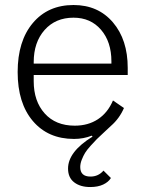

<svg xmlns="http://www.w3.org/2000/svg" viewBox="-20 -545 584 770"><path d="M341.8 205.1Q302.2 205.1 277.6 186.3Q252.9 167.5 252.9 130.9Q252.9 63.5 351.1 2.9L348.1 -1Q314.9 12.2 276.9 12.2Q172.9 12.2 111.8 -59.6Q50.8 -131.3 50.8 -255.9Q50.8 -380.4 111.6 -452.6Q172.4 -524.9 274.9 -524.9Q373.5 -524.9 432.9 -455.3Q492.2 -385.7 492.2 -272.9V-244.1H115.2V-219.2Q115.2 -139.2 159.2 -90.1Q203.1 -41 279.8 -41Q333.5 -41 372.8 -66.9Q412.1 -92.8 433.1 -142.1L477.1 -111.8Q459 -69.8 424.8 -40Q419.4 -34.7 397.9 -14.9Q376.5 4.9 368.4 12.9Q360.4 21 344.2 38.8Q328.1 56.6 321 68.4Q314 80.1 307.9 95.5Q301.8 110.8 301.8 125Q301.8 163.1 342.8 163.1Q374.5 163.1 395 139.2L424.8 168.9Q415 185.1 393.8 195.1Q372.6 205.1 341.8 205.1ZM115.2 -290H426.8V-298.8Q426.8 -377.4 385 -425.8Q343.3 -474.1 274.9 -474.1Q202.6 -474.1 158.9 -424.8Q115.2 -375.5 115.2 -295.9Z"/></svg>

Font: Anuphan Light
Style: Regular
Weight: 300
Designer: Mike Abbink, Paul van der Laan, Pieter van Rosmalen, Mint Tantisuwanna
Foundry: Bold Monday; Cadson Demak
Version: Version 3.002;hotconv 1.0.109;makeotfexe 2.5.65596